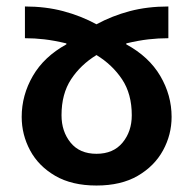

<svg xmlns="http://www.w3.org/2000/svg" viewBox="-20 -563 596 593"><path d="M57 -543Q121 -543 175.5 -528.5Q230 -514 278 -488Q326 -514 380.5 -528.5Q435 -543 500 -543V-445Q469 -445 438.5 -441.5Q408 -438 370 -429V-426Q440 -388 475 -328.5Q510 -269 510 -202Q510 -147 483.5 -98.5Q457 -50 405.5 -20Q354 10 278 10Q202 10 150.5 -20Q99 -50 73 -98.5Q47 -147 47 -202Q47 -269 81.5 -328.5Q116 -388 185 -426V-429Q147 -438 117 -441.5Q87 -445 57 -445ZM278 -393Q229 -363 199.5 -318Q170 -273 170 -207Q170 -157 198 -122.5Q226 -88 278 -88Q330 -88 358.5 -122.5Q387 -157 387 -207Q387 -273 357 -318Q327 -363 278 -393Z"/></svg>

Font: Noto Sans Georgian SemiCondensed SemiBold
Style: Regular
Weight: 600
Width: 4
Designer: Monotype Design Team, Akaki Razmadze
Foundry: Google LLC
Version: Version 2.005; ttfautohint (v1.8.4.7-5d5b)